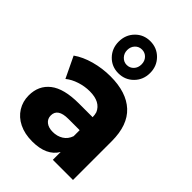

<svg xmlns="http://www.w3.org/2000/svg" viewBox="-270 -1051 1175 1175"><g transform="rotate(45 318.0 -463.0)"><path d="M180 -796.7Q180 -855.6 218.9 -895.6Q257.8 -935.6 315.6 -935.6Q373.3 -935.6 412.8 -895.6Q452.2 -855.6 452.2 -796.7Q452.2 -737.8 412.8 -697.8Q373.3 -657.8 315.6 -657.8Q257.8 -657.8 218.9 -697.8Q180 -737.8 180 -796.7ZM253.3 -796.7Q253.3 -768.9 271.7 -749.4Q290 -730 315.6 -730Q342.2 -730 360 -748.9Q377.8 -767.8 377.8 -796.7Q377.8 -825.6 360 -844.4Q342.2 -863.3 315.6 -863.3Q288.9 -863.3 271.1 -844.4Q253.3 -825.6 253.3 -796.7ZM581.1 -335.6V0H406.7V-67.8Q361.1 10 237.8 10Q172.2 10 123.9 -13.9Q75.6 -37.8 49.4 -80Q23.3 -122.2 23.3 -174.4Q23.3 -260 85 -308.3Q146.7 -356.7 275.6 -356.7H394.4Q394.4 -375.6 388.9 -394.4Q362.2 -456.7 270 -456.7Q226.7 -456.7 183.9 -442.8Q141.1 -428.9 111.1 -404.4L45.6 -541.1Q92.2 -574.4 158.9 -592.8Q225.6 -611.1 295.6 -611.1Q433.3 -611.1 507.2 -542.8Q581.1 -474.4 581.1 -335.6ZM394.4 -192.2V-244.4H296.7Q205.6 -244.4 205.6 -183.3Q205.6 -154.4 227.2 -137.2Q248.9 -120 285.6 -120Q323.3 -120 352.8 -138.3Q382.2 -156.7 394.4 -192.2Z"/></g></svg>

Font: Paperlogy 9 Black
Style: Regular
Weight: 900
Designer: redesigned by Lee Juim, glyphs from Gmarket Sans & Montserrat
Foundry: PT&
Version: Version 1.001